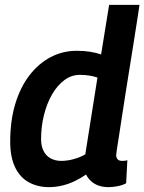

<svg xmlns="http://www.w3.org/2000/svg" viewBox="-20 -760 594 790"><path d="M427 10Q404 10 386.5 4Q369 -2 355.5 -14Q342 -26 334 -42Q314 -28 290 -16Q266 -4 238 3Q210 10 182 10Q135 10 98.5 -10Q62 -30 42 -72Q22 -114 22 -177Q22 -264 43 -333Q64 -402 101.5 -450.5Q139 -499 188.5 -525Q238 -551 296 -551Q326 -551 351 -547Q376 -543 396 -536L429 -740H554Q549 -708 542.5 -664.5Q536 -621 528 -572.5Q520 -524 512 -472.5Q504 -421 496 -372Q488 -323 481.5 -278.5Q475 -234 469.5 -200Q464 -166 461 -146Q458 -126 458 -122Q458 -111 464 -104.5Q470 -98 482 -98Q488 -98 493.5 -98.5Q499 -99 504 -101L499 -6Q485 2 464.5 6Q444 10 427 10ZM232 -98Q257 -98 284 -105.5Q311 -113 331 -125L381 -441Q366 -446 348 -449Q330 -452 309 -452Q274 -452 245 -430.5Q216 -409 194.5 -372Q173 -335 161 -287Q149 -239 149 -187Q149 -159 159.5 -138.5Q170 -118 189 -108Q208 -98 232 -98Z"/></svg>

Font: Georama ExtraCondensed Thin SemiBold
Style: Italic
Weight: 600
Italic angle: -9°
Version: Version 1.001